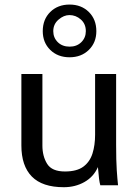

<svg xmlns="http://www.w3.org/2000/svg" viewBox="-20 -800 600 829"><path d="M255.4 8.3Q162.6 8.3 117.4 -37.8Q72.3 -84 72.3 -171.9V-480.5H163.1V-171.4Q163.1 -125.5 183.6 -92.5Q204.1 -59.6 260.3 -59.6Q312 -59.6 340.1 -80.6Q368.2 -101.6 379.4 -137.5Q390.6 -173.3 390.6 -218.3V-480.5H481.4V-175.8Q481.4 -105.5 484.1 -65.9Q486.8 -26.4 489.7 0H413.1Q410.2 -9.8 407.7 -28.1Q405.3 -46.4 402.8 -78.6Q384.3 -36.6 344.7 -14.2Q305.2 8.3 255.4 8.3ZM280.3 -780.3Q331.1 -780.3 363.5 -748.3Q396 -716.3 396 -665.5Q396 -616.2 363.5 -584.5Q331.1 -552.7 280.3 -552.7Q229.5 -552.7 197 -584.5Q164.6 -616.2 164.6 -665.5Q164.6 -716.3 197 -748.3Q229.5 -780.3 280.3 -780.3ZM279.8 -734.9Q255.4 -734.9 232.7 -715.3Q210 -695.8 210 -665.5Q210 -637.2 229.5 -617.9Q249 -598.6 280.8 -598.6Q311.5 -598.6 331.1 -617.9Q350.6 -637.2 350.6 -665.5Q350.6 -696.8 329.1 -715.8Q307.6 -734.9 279.8 -734.9Z"/></svg>

Font: Shanti
Style: Regular
Weight: 400
Designer: Vernon Adams
Foundry: Vernon Adams
Version: Version 1.100; ttfautohint (v1.8.4)